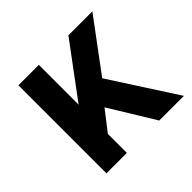

<svg xmlns="http://www.w3.org/2000/svg" viewBox="-130 -635 771 771"><g transform="rotate(-45 255.0 -250.0)"><path d="M247 -193 181 -108V0H65V-500H181V-274L349 -500H485L323 -282L505 0H365Z"/></g></svg>

Font: PT Root UI Web Bold
Style: Regular
Weight: 700
Designer: Vitaly Kuzmin
Foundry: ParaType Ltd.
Version: Version 1.000W